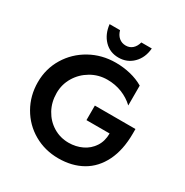

<svg xmlns="http://www.w3.org/2000/svg" viewBox="-206 -1078 1208 1257"><g transform="rotate(30 397.5 -449.5)"><path d="M416 -107Q352 -107 299.5 -139Q247 -171 216.5 -226.5Q186 -282 186 -351Q186 -416 219 -471Q252 -526 308.5 -559Q365 -592 432 -592Q491 -592 542.5 -571.5Q594 -551 633 -514V-664Q589 -690 535 -703Q481 -716 424 -716Q319 -716 232 -667.5Q145 -619 94.5 -535.5Q44 -452 44 -351Q44 -249 92 -165Q140 -81 223.5 -33Q307 15 409 15Q511 15 588 -28.5Q665 -72 708 -159Q751 -246 751 -371V-404H444V-294H619Q619 -236 591 -193.5Q563 -151 516.5 -129Q470 -107 416 -107ZM422 -845Q392 -845 370.5 -863Q349 -881 340 -914H261Q269 -842 312 -797.5Q355 -753 420 -753Q485 -753 529.5 -797.5Q574 -842 580 -914H501Q492 -881 471.5 -863Q451 -845 422 -845Z"/></g></svg>

Font: Geom SemiBold
Style: Bold
Weight: 600
Version: Version 1.102